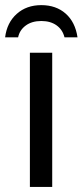

<svg xmlns="http://www.w3.org/2000/svg" viewBox="-23 -736 325 756"><path d="M182.6 -528.3V0H94.7V-528.3ZM139.6 -715.8Q197.8 -715.8 235.6 -682.4Q273.4 -648.9 282.2 -588.9H231Q223.6 -619.1 199.7 -636.2Q175.8 -653.3 139.6 -653.3Q102.5 -653.3 78.4 -635.5Q54.2 -617.7 48.3 -588.9H-2.9Q4.4 -647 43 -681.4Q81.5 -715.8 139.6 -715.8Z"/></svg>

Font: Arimo Nerd Font
Style: Regular
Weight: 400
Designer: Steve Matteson
Foundry: Monotype Imaging Inc.
Version: Version 1.33;Nerd Fonts 3.2.1